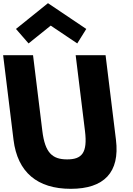

<svg xmlns="http://www.w3.org/2000/svg" viewBox="-71 -1172 835 1207"><path d="M29.4 -990 108.6 -899 247.9 -1011 414.6 -899 471.4 -990 230.6 -1152ZM404.7 -825H592.7L658 -293C683.1 -89 583.8 15 373.8 15C163.8 15 39.1 -89 14 -293L-51.3 -825H136.7L195.3 -348C212.2 -210 259.1 -170 351.1 -170C443.1 -170 480.2 -210 463.3 -348Z"/></svg>

Font: Hussar
Style: BdOpOblOne
Weight: 700
Foundry: Cannot Into Space Fonts
Version: Version 2.00